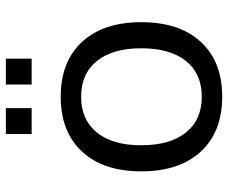

<svg xmlns="http://www.w3.org/2000/svg" viewBox="-82 -696 787 663"><g transform="rotate(-90 311.5 -364.5)"><path d="M51.3 -270.1Q51.3 -401.1 119.5 -474.7Q187.7 -548.3 309.2 -548.3Q430.4 -548.3 498.4 -474.7Q566.4 -401.1 566.4 -270.1Q566.4 -138.5 498.4 -64.6Q430.4 9.3 309.2 9.3Q187.7 9.3 119.5 -64.6Q51.3 -138.5 51.3 -270.1ZM476.3 -270.3Q476.3 -368.9 432.4 -423.4Q388.5 -477.9 309 -477.9Q229.5 -477.9 185.4 -423.4Q141.4 -368.9 141.4 -270.3Q141.4 -170.8 185.4 -116Q229.5 -61.2 309 -61.2Q388.5 -61.2 432.4 -116Q476.3 -170.8 476.3 -270.3ZM351.1 -737.8H440.4V-648.7H351.1ZM180.2 -737.8H269.5V-648.7H180.2Z"/></g></svg>

Font: Min Sans VF VF
Style: Regular
Weight: 400
Designer: Jinseong-Kim, NotoSansCJK, Nunito
Foundry: Jinseong-Kim
Version: Version 1.420;Glyphs 3.1.2 (3151)